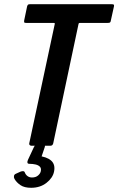

<svg xmlns="http://www.w3.org/2000/svg" viewBox="-20 -693 562 913"><path d="M129 0Q125 0 121.5 -3Q118 -6 119 -11L240 -577Q241 -582 240 -583Q239 -584 234 -584H106Q97 -584 95.5 -586Q94 -588 95 -596L109 -663Q111 -669 113.5 -671Q116 -673 124 -673H510Q519 -673 521 -671Q523 -669 522 -663L507 -595Q506 -588 503 -586Q500 -584 491 -584H362Q357 -584 355.5 -583Q354 -582 353 -577L233 -11Q230 0 220 0ZM237 123Q231 153 201 176.5Q171 200 128 200Q96 200 77.5 187.5Q59 175 49 158Q45 151 46.5 143.5Q48 136 56 133L78 123Q95 117 98 127Q102 138 111 144.5Q120 151 132 151Q150 151 161 141.5Q172 132 174 121Q177 107 169.5 99.5Q162 92 148.5 89Q135 86 120 86Q112 86 110.5 81Q109 76 113 67L142 5Q145 -1 150.5 -3Q156 -5 162 -5H188Q196 -5 193 6L171 71L159 48Q202 52 223 70.5Q244 89 237 123Z"/></svg>

Font: Glory Thin SemiBold
Style: Italic
Weight: 600
Italic angle: -12°
Version: Version 1.011